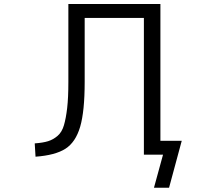

<svg xmlns="http://www.w3.org/2000/svg" viewBox="-20 -750 1040 931"><path d="M757.8 -67.4H861.3L799.8 160.2H726.6L770.5 0H757.8H717.8H677.7V-663.1H390.6V-352.5Q390.6 -210 368.7 -135.3Q346.7 -60.5 297.4 -28.8Q248 2.9 152.3 9.8L148.4 -54.7Q188.5 -57.6 213.4 -65.4Q238.3 -73.2 259.3 -91.3Q280.3 -109.4 290 -142.6Q299.8 -175.8 305.7 -226.1Q311.5 -276.4 311.5 -352.5V-730.5H757.8Z"/></svg>

Font: Gen Shin Gothic Monospace Normal
Style: Regular
Weight: 350
Designer: [Source Han Sans]
Ryoko NISHIZUKA  (kana & ideographs); Paul D. Hunt (Latin, Greek & Cyrillic); Wenlong ZHANG  (bopomofo
Version: Version 1.002.20150607